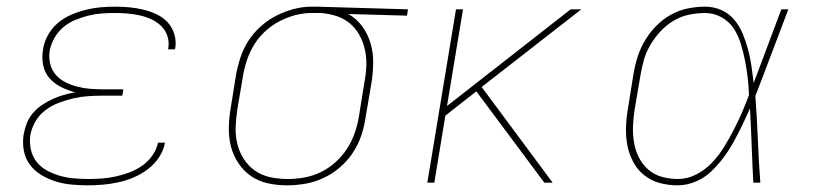

<svg xmlns="http://www.w3.org/2000/svg" viewBox="-20 -548 2440 576"><path d="M242 8Q217 8 192.5 5.5Q168 3 146 -4Q124 -11 104 -23Q84 -35 70 -53.5Q56 -72 51.5 -96Q47 -120 51 -145Q54 -162 60.5 -178.5Q67 -195 79 -209Q91 -223 106 -233Q121 -243 137 -250.5Q153 -258 170.5 -263Q188 -268 205 -271Q183 -277 163 -287Q143 -297 128.5 -313.5Q114 -330 109.5 -352.5Q105 -375 109 -399Q112 -421 123.5 -442Q135 -463 153 -478.5Q171 -494 193 -503.5Q215 -513 237 -518.5Q259 -524 281 -526Q303 -528 325 -528Q347 -528 368.5 -526Q390 -524 410.5 -519Q431 -514 450 -505Q469 -496 482.5 -481.5Q496 -467 502.5 -447Q509 -427 506 -405L505 -400H484L485 -404Q488 -423 482 -440.5Q476 -458 463 -470.5Q450 -483 433.5 -490.5Q417 -498 398.5 -502Q380 -506 361.5 -507.5Q343 -509 324 -509Q304 -509 284 -507.5Q264 -506 244.5 -501Q225 -496 205.5 -488Q186 -480 170 -466.5Q154 -453 143.5 -434.5Q133 -416 129 -396Q126 -376 130.5 -357Q135 -338 147 -324Q159 -310 176 -301.5Q193 -293 212 -288Q231 -283 250.5 -281.5Q270 -280 290 -280H350L347 -261H287Q266 -261 244 -259.5Q222 -258 200.5 -253Q179 -248 157.5 -240Q136 -232 117 -218Q98 -204 86.5 -184Q75 -164 71 -143Q68 -121 72.5 -100Q77 -79 89.5 -63Q102 -47 120 -37Q138 -27 158.5 -21Q179 -15 201 -13Q223 -11 245 -11Q265 -11 285.5 -12.5Q306 -14 326.5 -18.5Q347 -23 367.5 -30.5Q388 -38 406 -50.5Q424 -63 437 -81.5Q450 -100 454 -120H475Q471 -97 457 -76Q443 -55 423 -40Q403 -25 380.5 -15.5Q358 -6 335 -1Q312 4 288.5 6Q265 8 242 8Z M842 8Q812 8 784 2Q756 -4 733.5 -19.5Q711 -35 695.5 -58Q680 -81 673 -108Q666 -135 666.5 -164.5Q667 -194 672 -223L688 -323Q693 -350 701.5 -376Q710 -402 725.5 -426Q741 -450 763 -469.5Q785 -489 810 -501.5Q835 -514 861.5 -521Q888 -528 915 -528H931L1204 -520L1201 -501L1025 -506Q1050 -492 1067 -468.5Q1084 -445 1092 -417Q1100 -389 1099.5 -358Q1099 -327 1094 -297L1077 -197Q1073 -169 1064 -142Q1055 -115 1039 -90.5Q1023 -66 1000.5 -46.5Q978 -27 951.5 -14.5Q925 -2 897 3Q869 8 842 8ZM843 -11Q868 -11 893 -15.5Q918 -20 942 -31.5Q966 -43 986.5 -61.5Q1007 -80 1021.5 -102.5Q1036 -125 1044.5 -150Q1053 -175 1057 -200L1073 -300Q1078 -325 1079 -349.5Q1080 -374 1075 -397.5Q1070 -421 1059 -441.5Q1048 -462 1030.5 -477Q1013 -492 990.5 -499.5Q968 -507 943 -509H914Q890 -509 865.5 -502.5Q841 -496 818 -484Q795 -472 775.5 -454Q756 -436 742.5 -414Q729 -392 721 -368Q713 -344 709 -320L692 -220Q688 -194 687 -167.5Q686 -141 692 -116.5Q698 -92 711.5 -71Q725 -50 745 -36Q765 -22 790.5 -16.5Q816 -11 843 -11Z M1613 0 1409 -274 1316 -201 1283 0H1262L1348 -520H1369L1321 -230L1692 -520H1724L1425 -287L1638 0Z M2013 8Q1985 8 1959 1Q1933 -6 1912.5 -22.5Q1892 -39 1879.5 -62.5Q1867 -86 1862 -112.5Q1857 -139 1858 -167Q1859 -195 1864 -223L1880 -323Q1884 -349 1892 -375Q1900 -401 1914 -425Q1928 -449 1948 -469.5Q1968 -490 1992 -503.5Q2016 -517 2042.5 -522.5Q2069 -528 2095 -528Q2122 -528 2145 -517.5Q2168 -507 2183.5 -488Q2199 -469 2208.5 -446Q2218 -423 2224.5 -398.5Q2231 -374 2234.5 -349Q2238 -324 2241 -299Q2262 -354 2282.5 -409.5Q2303 -465 2324 -520H2345Q2320 -455 2295.5 -389.5Q2271 -324 2246 -260Q2251 -195 2253.5 -130Q2256 -65 2261 0H2240Q2237 -56 2235 -111.5Q2233 -167 2230 -223Q2219 -198 2207 -173Q2195 -148 2181.5 -123.5Q2168 -99 2151 -76Q2134 -53 2113.5 -33.5Q2093 -14 2066.5 -3Q2040 8 2013 8ZM2014 -11Q2042 -11 2068.5 -24.5Q2095 -38 2115.5 -59.5Q2136 -81 2151.5 -106Q2167 -131 2180.5 -157Q2194 -183 2205.5 -209.5Q2217 -236 2227 -263Q2226 -289 2223 -315Q2220 -341 2215 -366.5Q2210 -392 2202.5 -416.5Q2195 -441 2181.5 -462Q2168 -483 2145 -496Q2122 -509 2095 -509Q2072 -509 2047.5 -504Q2023 -499 2001 -486Q1979 -473 1961.5 -454Q1944 -435 1931 -413Q1918 -391 1911.5 -367.5Q1905 -344 1901 -320L1884 -220Q1880 -195 1879 -170Q1878 -145 1882 -121Q1886 -97 1896.5 -76Q1907 -55 1924.5 -39.5Q1942 -24 1965.5 -17.5Q1989 -11 2014 -11Z"/></svg>

Font: Iosevka Thin Extended Oblique
Style: Regular
Weight: 100
Width: 7
Italic angle: -9°
Monospace: yes
Designer: Belleve Invis
Foundry: Belleve Invis
Version: Version 32.5.0; ttfautohint (v1.8.4)